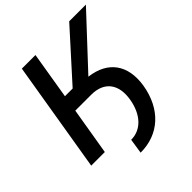

<svg xmlns="http://www.w3.org/2000/svg" viewBox="-238 -877 1187 1187"><g transform="rotate(-45 355.5 -283.5)"><path d="M201 -310H340.2C452.4 -310 508.9 -237.6 488.6 -117.5C469.5 -6.4 405.2 61.8 317.8 61.8L302.9 159.4C464.5 159.4 578.8 54 608 -121.4C633.2 -280.2 558.6 -382.8 406.6 -401.3L710.9 -727.3H565L286.2 -418.3H218.8L269.9 -727.3H150.9L30.2 0H149.1Z"/></g></svg>

Font: Magic Ui Pro Semi Bold
Style: Italic
Weight: 600
Italic angle: -9.39999°
Designer: Stefan Endress, Andreas Faust
Version: Version 1.000;FEAKit 1.0